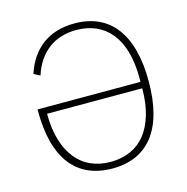

<svg xmlns="http://www.w3.org/2000/svg" viewBox="-106 -811 898 924"><g transform="rotate(-15 343.0 -349.0)"><path d="M67 -356H580V-377C580 -574 490 -677 345 -677C237 -677 158 -619 123 -510L92 -526C131 -645 218 -710 345 -710C520 -710 619 -586 619 -349C619 -110 520 12 343 12C166 12 67 -108 67 -349ZM343 -21C415 -21 475 -47 516 -98C556 -149 580 -224 580 -321V-324H106V-321C106 -224 130 -149 171 -98C211 -47 271 -21 343 -21Z"/></g></svg>

Font: Plexus Sans ExtraLight
Style: Regular
Weight: 250
Version: Version 2.001;PS 002.001;hotconv 1.0.70;makeotf.lib2.5.58329